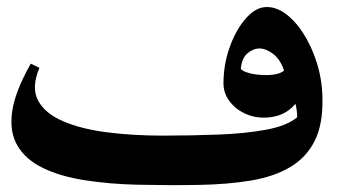

<svg xmlns="http://www.w3.org/2000/svg" viewBox="-20 -526 1000 555"><path d="M742 -505Q772 -509 801.5 -489Q831 -469 855.5 -431.5Q880 -394 895.5 -345.5Q911 -297 912 -244Q914 -167 889.5 -118.5Q865 -70 818 -42.5Q771 -15 704.5 -4Q638 7 555.5 8.5Q473 10 378 8Q295 6 225 -5Q155 -16 105 -40Q55 -64 31 -104Q7 -144 15 -202.5Q23 -261 69 -342L94 -330Q70 -273 90 -235.5Q110 -198 162.5 -175.5Q215 -153 289.5 -143.5Q364 -134 449 -134Q534 -134 611.5 -137Q689 -140 749 -151Q809 -162 839 -187Q839 -195 838 -204.5Q837 -214 834 -226Q803 -188 748 -186Q715 -185 687.5 -198Q660 -211 643 -234Q626 -257 626 -285Q626 -338 643 -387Q660 -436 687 -468.5Q714 -501 742 -505ZM749 -309Q786 -309 801 -322Q791 -353 771 -369Q751 -385 731 -386Q712 -386 695.5 -372Q679 -358 676 -327Q681 -320 701 -314.5Q721 -309 749 -309Z"/></svg>

Font: Bona Nova SC
Style: Bold
Weight: 700
Designer: Mateusz Machalski
Foundry: Capitalics
Version: Version 4.001; ttfautohint (v1.8.4.7-5d5b)